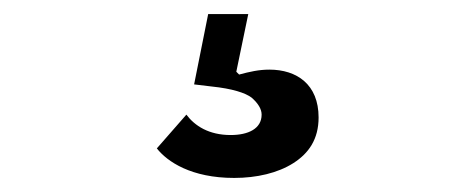

<svg xmlns="http://www.w3.org/2000/svg" viewBox="-20 -44 640 273"><path d="M313 209C252 209 218 186 203 167L245 119C257 135 277 148 308 148C333 148 352 139 352 119C352 111 347 103 338 95C329 88 310 82 281 79L256 76L276 -24H333L316 58L320 62C335 58 348 55 363 55C402 55 433 76 433 123C433 154 419 174 397 188C375 202 345 209 313 209Z"/></svg>

Font: Plexus Sans Medium
Style: Regular
Weight: 500
Version: Version 2.001;PS 002.001;hotconv 1.0.70;makeotf.lib2.5.58329